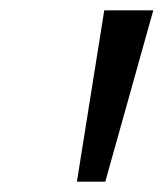

<svg xmlns="http://www.w3.org/2000/svg" viewBox="-20 -678 317 372"><path d="M129 -326 182 -658H277L184 -326Z"/></svg>

Font: Ysabeau Office SemiBold
Style: Italic
Weight: 600
Italic angle: -12°
Designer: Christian Thalmann (Catharsis Fonts)
Version: Version 2.001;gftools[0.9.30]; featfreeze: tnum,lnum,ss02